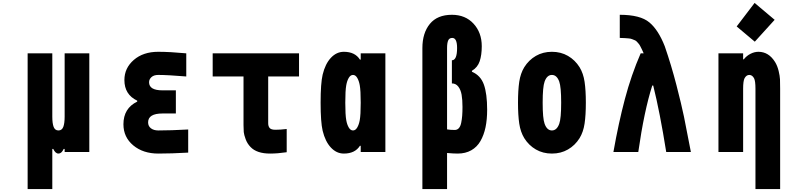

<svg xmlns="http://www.w3.org/2000/svg" viewBox="-20 -1027 5373 1297"><path d="M339.8 -20.8H333.3V250H166.7V-666.7H333.3V-238.9Q333.3 -193.4 342.4 -169.6Q351.6 -145.8 375 -145.8Q398.4 -145.8 407.6 -169.9Q416.7 -194 416.7 -238.9V-666.7H583.3V0H416.7V-20.8H410.2Q395.8 10.4 375 10.4Q354.2 10.4 339.8 -20.8Z M906.9 -340.5V-347Q820.3 -388 820.3 -486.3Q820.3 -567.1 883.8 -622.1Q947.3 -677.1 1048.8 -677.1Q1127 -677.1 1238.3 -666.7V-510.4Q1112 -520.8 1048.8 -520.8Q1019.5 -520.8 1003.3 -506.2Q987 -491.5 987 -471.4Q987 -416.7 1077.5 -416.7H1168V-260.4H1078.1Q980.5 -260.4 980.5 -200.5Q980.5 -175.1 999.3 -160.5Q1018.2 -145.8 1049.5 -145.8Q1135.4 -145.8 1251.3 -152.3V3.9Q1138.7 10.4 1049.5 10.4Q946.6 10.4 880.2 -44.9Q813.8 -100.3 813.8 -187.5Q813.8 -295.6 906.9 -340.5Z M1916.7 1.3Q1855.5 10.4 1804.7 10.4Q1714.8 10.4 1672.5 -33.9Q1650.4 -56.6 1639.3 -86.9Q1628.3 -117.2 1626.6 -135.1Q1625 -153 1625 -181.6V-510.4H1416.7V-666.7H2000V-510.4H1791.7V-194.7Q1791.7 -173.8 1801.8 -162.1Q1811.8 -150.4 1841.1 -150.4Q1873.7 -150.4 1916.7 -155.6Z M2302.7 -677.1Q2378.3 -677.1 2411.5 -624.3H2416.7V-666.7H2583.3V0H2416.7V-42.3H2411.5Q2378.3 10.4 2302.7 10.4Q2253.3 10.4 2215.2 -30.3Q2177.1 -71 2159.5 -143.9Q2145.8 -202.5 2145.8 -333.3Q2145.8 -464.2 2159.5 -522.8Q2177.1 -595.7 2215.2 -636.4Q2253.3 -677.1 2302.7 -677.1ZM2319 -451.2Q2312.5 -416 2312.5 -333.3Q2312.5 -250.7 2319 -215.5Q2324.2 -185.5 2335.9 -165.7Q2347.7 -145.8 2364.6 -145.8Q2381.5 -145.8 2393.2 -165.7Q2404.9 -185.5 2410.2 -215.5Q2416.7 -250.7 2416.7 -333.3Q2416.7 -416 2410.2 -451.2Q2404.9 -481.1 2393.2 -501Q2381.5 -520.8 2364.6 -520.8Q2347.7 -520.8 2335.9 -501Q2324.2 -481.1 2319 -451.2Z M3168 -542.3Q3226.6 -517.6 3248.7 -455.7Q3270.8 -393.9 3270.8 -285.2Q3270.8 -219.4 3259.8 -167Q3248.7 -114.6 3225.6 -74.2Q3202.5 -33.9 3163.4 -11.7Q3124.3 10.4 3071.6 10.4Q3043 10.4 3000 6.5V250H2833.3V-701.8Q2833.3 -804 2883.8 -865.6Q2934.2 -927.1 3032.6 -927.1Q3123.7 -927.1 3179 -866.9Q3234.4 -806.6 3234.4 -714.8Q3234.4 -654.9 3220.4 -613.3Q3206.4 -571.6 3168 -548.8ZM3000 -153Q3020.8 -149.1 3052.1 -149.1Q3068.4 -149.1 3079.4 -161.1Q3090.5 -173.2 3095.4 -196.9Q3100.3 -220.7 3102.2 -245.4Q3104.2 -270.2 3104.2 -304.7Q3104.2 -353.5 3098.3 -387Q3092.4 -420.6 3075.8 -442.1Q3059.2 -463.5 3032.6 -463.5V-619.8Q3067.7 -619.8 3067.7 -703.1Q3067.7 -770.8 3035.2 -770.8Q3015 -770.8 3007.5 -753.6Q3000 -736.3 3000 -701.8Z M3895.2 -572.9Q3920.6 -531.2 3929 -474.3Q3937.5 -417.3 3937.5 -333.3Q3937.5 -249.3 3929 -192.4Q3920.6 -135.4 3895.2 -93.8Q3864.6 -44.9 3816.7 -17.3Q3768.9 10.4 3708.3 10.4Q3647.8 10.4 3599.9 -17.3Q3552.1 -44.9 3521.5 -93.8Q3496.1 -135.4 3487.6 -192.4Q3479.2 -249.3 3479.2 -333.3Q3479.2 -417.3 3487.6 -474.3Q3496.1 -531.2 3521.5 -572.9Q3552.1 -621.7 3599.9 -649.4Q3647.8 -677.1 3708.3 -677.1Q3768.9 -677.1 3816.7 -649.4Q3864.6 -621.7 3895.2 -572.9ZM3658.9 -475.9Q3645.8 -440.1 3645.8 -333.3Q3645.8 -226.6 3658.9 -190.8Q3675.1 -145.8 3708.3 -145.8Q3741.5 -145.8 3757.8 -190.8Q3770.8 -226.6 3770.8 -333.3Q3770.8 -440.1 3757.8 -475.9Q3741.5 -520.8 3708.3 -520.8Q3675.1 -520.8 3658.9 -475.9Z M4392.6 -449.2H4386.1Q4331.4 -278 4291.7 0H4123.7Q4158.2 -195.3 4201.2 -357.7Q4244.1 -520.2 4307.9 -666.7H4328.1Q4320.3 -684.9 4316.7 -692.1Q4313.2 -699.2 4306.6 -712.2Q4300.1 -725.3 4295.9 -729.8Q4291.7 -734.4 4284.2 -743.2Q4276.7 -752 4269.5 -754.6Q4262.4 -757.2 4252 -761.7Q4241.5 -766.3 4229.2 -767.3Q4216.8 -768.2 4201.5 -769.5Q4186.2 -770.8 4166.7 -770.8V-927.1Q4305.3 -927.1 4366.5 -875.7Q4427.1 -825.5 4470.7 -714.2Q4515 -585.9 4549.5 -452.1Q4584 -318.4 4600.3 -239.3Q4616.5 -160.2 4647.1 0H4480.5Q4437.5 -270.2 4392.6 -449.2Z M5212.9 -893.2 5078.8 -745.4 4956.4 -848.3 5077.5 -1007.2ZM5103.5 -677.1Q5173.2 -677.1 5216.1 -607.4Q5231.8 -581.4 5239.9 -547.5Q5248 -513.7 5249 -491.2Q5250 -468.8 5250 -427.7V250H5083.3V-427.7Q5083.3 -480.5 5073.6 -498.7Q5061.2 -520.8 5041.7 -520.8Q5022.1 -520.8 5009.8 -498.7Q5000 -480.5 5000 -427.7V0H4833.3V-666.7H5000V-626.3H5004.6Q5022.8 -649.7 5049.5 -663.4Q5076.2 -677.1 5103.5 -677.1Z"/></svg>

Font: Monoid
Style: Bold
Weight: 700
Width: 4
Designer: Andreas Larsen (@larsenwork)
Version: Version 0.61